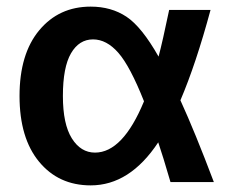

<svg xmlns="http://www.w3.org/2000/svg" viewBox="-20 -550 710 580"><path d="M525 -247Q569 -151 626 0H495Q472 -79 458 -120Q372 10 254 10Q157 10 98 -61.5Q39 -133 39 -260Q39 -387 98.5 -458.5Q158 -530 254 -530Q316 -530 362 -499.5Q408 -469 459 -379Q471 -424 491 -520H616Q572 -357 525 -247ZM415 -244Q373 -350 337.5 -390.5Q302 -431 261 -431Q219 -431 194.5 -389Q170 -347 170 -260Q170 -175 197 -132Q224 -89 267 -89Q351 -89 415 -244Z"/></svg>

Font: Mplus 1p Bold
Style: Bold
Weight: 700
Version: Version 1.061